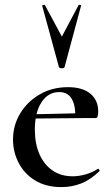

<svg xmlns="http://www.w3.org/2000/svg" viewBox="-20 -750 454 782"><path d="M231 12Q167 12 123 -15Q79 -42 56 -86.5Q33 -131 33 -181Q33 -240 62.5 -288.5Q92 -337 142.5 -366Q193 -395 257 -395Q316 -395 348 -368.5Q380 -342 380 -296Q380 -285 378 -277Q376 -269 369 -269H286Q289 -317 273 -346Q257 -375 221 -375Q176 -375 149 -333.5Q122 -292 122 -222Q122 -165 140.5 -122.5Q159 -80 193.5 -56Q228 -32 276 -32Q301 -32 328 -39.5Q355 -47 378 -62Q380 -64 383.5 -60Q387 -56 385 -53Q349 -18 311 -3Q273 12 231 12ZM93 -267 92 -284 314 -289V-269ZM152 -726Q151 -729 156.5 -730Q162 -731 163 -729L232 -601L300 -729Q302 -731 307 -730Q312 -729 310 -726L243 -477Q242 -472 232 -472Q222 -472 220 -477Z"/></svg>

Font: Cormorant SemiBold
Style: Regular
Weight: 600
Designer: Christian Thalmann (Catharsis Fonts)
Foundry: Catharsis Fonts
Version: Version 4.000